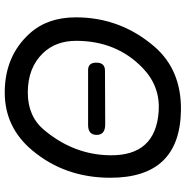

<svg xmlns="http://www.w3.org/2000/svg" viewBox="-6 -772 809 838"><g transform="rotate(90 399.0 -353.5)"><path d="M289.1 -406.7 523.4 -407.7Q569.3 -407.7 569.3 -370.6Q569.3 -333 525.9 -333H286.1Q253.9 -333 253.9 -369.1Q253.9 -406.7 289.1 -406.7ZM466.3 -641.1Q357.4 -648.4 277.3 -571.3Q158.7 -457 158.7 -280.8Q158.7 -191.9 212.9 -135.7Q276.4 -69.8 384.3 -69.8Q488.8 -69.8 548.3 -141.6Q656.2 -271 658.2 -428.7Q661.1 -627.9 466.3 -641.1ZM460.4 -738.3Q756.8 -734.9 756.3 -429.2Q755.9 -231.9 637.7 -90.3Q537.1 30.8 384.3 30.8Q225.1 30.8 126.5 -78.1Q56.2 -155.8 56.2 -279.8Q56.2 -473.6 183.6 -622.1Q285.6 -740.2 460.4 -738.3Z"/></g></svg>

Font: Comic Relief
Style: Regular
Weight: 400
Designer: Jeff Davis
Foundry: Loudifier
Version: Version 1.0